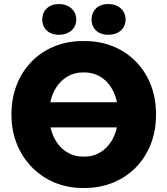

<svg xmlns="http://www.w3.org/2000/svg" viewBox="-20 -919 832 954"><path d="M272 -746C322 -746 359 -776 359 -822C359 -868 322 -899 272 -899C224 -899 190 -868 190 -822C190 -776 224 -746 272 -746ZM518 -746C568 -746 604 -776 604 -822C604 -868 568 -899 518 -899C468 -899 435 -868 435 -822C435 -776 468 -746 518 -746ZM37 -346C37 -144 186 15 390 15H402C608 15 755 -140 755 -344V-356C755 -561 608 -715 402 -715H390C183 -715 37 -560 37 -354ZM230 -411C249 -502 314 -559 390 -559H401C479 -559 543 -502 561 -411ZM561 -286C541 -197 478 -141 402 -141H391C314 -141 251 -197 231 -286Z"/></svg>

Font: Fixel Display ExtraBold
Style: Regular
Weight: 800
Designer: AlfaBravo + MacPaw
Foundry: Kyrylo Tkachov, Marchela Mozhyna, Serhii Makarenko, Maria Weinstein, Zakhar Kryvoshyya
Version: Version 1.211